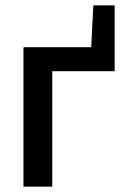

<svg xmlns="http://www.w3.org/2000/svg" viewBox="-20 -700 468 720"><path d="M68 -523H322L330 -680H410V-433H176V0H68Z"/></svg>

Font: Oxford Sans SemiBold
Style: Regular
Weight: 600
Designer: Matt McInerney, Pablo Impallari, Rodrigo Fuenzalida
Foundry: Matt McInerney, Pablo Impallari, Rodrigo Fuenzalida
Version: Version 3.000g; ttfautohint (v1.5) -l 8 -r 28 -G 28 -x 14 -D